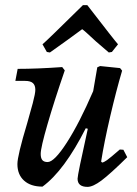

<svg xmlns="http://www.w3.org/2000/svg" viewBox="-20 -718 537 750"><path d="M477 -104Q410 -38 376.5 -13Q343 12 322 12Q283 12 283 -20Q283 -35 323 -215L315 -217Q231 -51 146 11Q100 11 74 -12.5Q48 -36 48 -77Q48 -110 86 -236Q98 -277 108 -315Q118 -353 118 -367Q118 -385 108.5 -393.5Q99 -402 78 -402H40L49 -449Q125 -449 223 -456L233 -443Q192 -324 165.5 -232.5Q139 -141 139 -117Q139 -100 145.5 -92.5Q152 -85 166 -85Q192 -85 241 -161Q290 -237 344 -362L360 -455L371 -460L449 -452L457 -442Q434 -364 410.5 -263.5Q387 -163 375 -87L379 -83Q386 -84 398 -92.5Q410 -101 448 -134L462 -133ZM304 -698H321Q429 -558 441 -545L417 -515L405 -513L355 -556Q308 -600 301 -604L245 -563L175 -513L163 -515L146 -545Q162 -558 304 -698Z"/></svg>

Font: Alegreya Medium
Style: Italic
Weight: 500
Italic angle: -7°
Designer: Juan Pablo del Peral
Foundry: Huerta Tipografica
Version: Version 2.008; ttfautohint (v1.8)